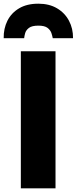

<svg xmlns="http://www.w3.org/2000/svg" viewBox="-23 -1021 416 1041"><path d="M90 0V-743H278V0ZM185 -1001Q244 -1001 286.2 -976Q328.5 -951 351 -908.5Q373.5 -866 373 -814H263Q261 -825.5 255.8 -841.5Q250.5 -857.5 234.8 -869.8Q219 -882 185 -882Q150 -882 134 -869.8Q118 -857.5 113.5 -841.5Q109 -825.5 108 -814H-3Q-4 -866 17.2 -908.5Q38.5 -951 80.8 -976Q123 -1001 185 -1001Z"/></svg>

Font: Merriweather Sans ExtraBold
Style: Regular
Weight: 800
Designer: Eben Sorkin
Foundry: Eben Sorkin
Version: Version 2.001; ttfautohint (v1.8.3)